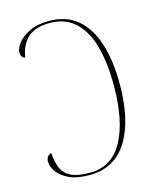

<svg xmlns="http://www.w3.org/2000/svg" viewBox="-111 -799 707 884"><g transform="rotate(-15 242.5 -357.0)"><path d="M206 10Q146 10 109 -7.5Q72 -25 54 -50.5Q36 -76 36 -97Q36 -114 43.5 -123Q51 -132 61 -134Q64 -90 77 -60Q90 -30 121.5 -15Q153 0 210 0Q315 0 367.5 -96Q420 -192 420 -361Q420 -469 398 -548Q376 -627 329 -670.5Q282 -714 208 -714Q139 -714 103.5 -681Q68 -648 59 -589Q39 -594 39 -620Q39 -637 57 -661.5Q75 -686 112.5 -705Q150 -724 207 -724Q290 -724 343 -679Q396 -634 422 -552.5Q448 -471 448 -360Q448 -186 386.5 -88Q325 10 206 10Z"/></g></svg>

Font: Noto Serif Display SemiCondensed Thin
Style: Regular
Weight: 100
Width: 4
Designer: Monotype Design Team
Foundry: Monotype Imaging Inc.
Version: Version 2.009